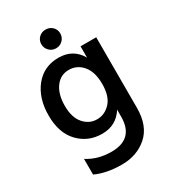

<svg xmlns="http://www.w3.org/2000/svg" viewBox="-237 -884 1118 1253"><g transform="rotate(-30 321.5 -257.5)"><path d="M455.1 -469.7V-554.7H573.2V-23.4Q573.2 112.3 496.1 180.7Q418.9 249 304.2 249Q189.5 249 107.4 210.9V92.8Q184.6 142.6 287.1 142.6Q455.1 142.6 455.1 -24.4V-77.1Q399.4 10.7 293.9 10.7Q188.5 10.7 118.7 -62.5Q48.8 -135.7 48.8 -266.6Q48.8 -397.5 115.2 -480Q181.6 -562.5 292 -562.5Q402.3 -562.5 455.1 -469.7ZM210 -408.2Q171.9 -356.4 171.9 -269Q171.9 -181.6 212.4 -134.8Q252.9 -87.9 311.5 -87.9Q370.1 -87.9 412.6 -133.8Q455.1 -179.7 455.1 -271Q455.1 -362.3 414.1 -411.1Q373 -460 310.5 -460Q248 -460 210 -408.2ZM260.7 -644Q240.2 -665 240.2 -694.3Q240.2 -723.6 260.7 -743.7Q281.2 -763.7 311.5 -763.7Q341.8 -763.7 362.3 -743.7Q382.8 -723.6 382.8 -694.3Q382.8 -665 362.3 -644Q341.8 -623 311.5 -623Q281.2 -623 260.7 -644Z"/></g></svg>

Font: GenEi M Gothic v2 Medium
Style: Regular
Weight: 500
Version: Version 2.0